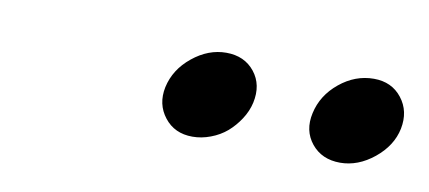

<svg xmlns="http://www.w3.org/2000/svg" viewBox="-29 -689 518 232"><g transform="rotate(10 230.0 -573.5)"><path d="M350.6 -573.2Q355.5 -595.7 374.5 -611.3Q393.6 -627 416.5 -627Q438.5 -627 450.9 -611.1Q463.4 -595.2 459 -573.2Q454.6 -551.8 435.1 -535.9Q415.5 -520 393.6 -520Q371.1 -520 358.4 -535.6Q345.7 -551.3 350.6 -573.2ZM169.9 -573.2Q174.8 -595.7 194.1 -611.3Q213.4 -627 235.4 -627Q257.8 -627 270.3 -611.3Q282.7 -595.7 277.8 -573.2Q275.4 -562.5 269 -552.7Q262.7 -543 254.2 -535.6Q245.6 -528.3 234.6 -524.2Q223.6 -520 212.4 -520Q190.4 -520 178 -535.9Q165.5 -551.8 169.9 -573.2Z"/></g></svg>

Font: Linux Libertine Slanted
Style: Semibold Slanted
Weight: 600
Designer: Philipp H. Poll
Foundry: Philipp H. Poll
Version: Version 5.1.1